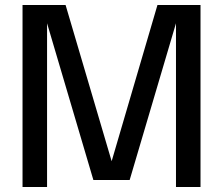

<svg xmlns="http://www.w3.org/2000/svg" viewBox="-20 -747 891 767"><path d="M70 -727H242L426 -103L609 -727H781V0H683V-654L498 -28H353L168 -654V0H70Z"/></svg>

Font: BM YEONSUNG
Style: Regular
Weight: 400
Designer: Bongjin Kim; Myungsoo Han; Jaehyun Keum; Jihee Min; Dokyung Lee; Chorong Kim; Jooyeon Kang; Sang-a Kim;
Foundry: Sandoll Communications Inc.
Version: Version 1.000;PS 1;hotconv 16.6.51;makeotf.lib2.5.65220